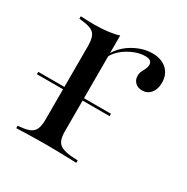

<svg xmlns="http://www.w3.org/2000/svg" viewBox="-112 -521 600 616"><g transform="rotate(30 187.5 -213.5)"><path d="M129 -2.4Q100.8 -2.4 76.2 -1.6Q51.6 -0.8 25 0V-8.9L38.7 -10.5Q68.5 -12.9 80.6 -25.8Q92.7 -38.7 92.7 -69.4V-206.5H165.3V-69.4Q165.3 -48.4 170.6 -36.3Q175.8 -24.2 187.9 -18.5Q200 -12.9 221 -10.5L247.6 -8.9V0Q227.4 -0.8 208.5 -1.2Q189.5 -1.6 170.2 -2Q150.8 -2.4 129 -2.4ZM92.7 -206.5V-345.2Q92.7 -375.8 81 -388.3Q69.4 -400.8 37.1 -404L25 -405.6V-414.5Q41.9 -413.7 52.8 -413.3Q63.7 -412.9 74.2 -412.9Q100.8 -412.9 124.2 -415.7Q147.6 -418.5 165.3 -424.2V-414.5V-206.5ZM313.7 -306.5Q297.6 -306.5 287.9 -316.1Q278.2 -325.8 278.2 -340.3Q278.2 -350.8 282.3 -358.5Q286.3 -366.1 289.9 -373.8Q293.5 -381.5 293.5 -389.5Q293.5 -407.3 268.5 -407.3Q249.2 -407.3 228.2 -398.8Q207.3 -390.3 190.3 -376.6Q173.4 -362.9 164.5 -346L163.7 -356.5Q181.5 -387.9 215.7 -407.3Q250 -426.6 284.7 -426.6Q317.7 -426.6 337.5 -408.5Q357.3 -390.3 357.3 -359.7Q357.3 -335.5 345.2 -321Q333.1 -306.5 313.7 -306.5ZM-4 -183.1V-191.9H265.3V-183.1Z"/></g></svg>

Font: Playfair 144pt SemiCondensed Light
Style: Regular
Weight: 300
Width: 4
Designer: Claus Eggers Sørensen
Foundry: Claus Eggers Sørensen
Version: Version 2.203